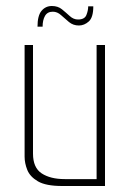

<svg xmlns="http://www.w3.org/2000/svg" viewBox="-20 -620 437 640"><path d="M187 0Q133 0 106.5 -15.5Q80 -31 71 -53.5Q62 -76 62 -98V-470H90V-108Q90 -61 119 -42Q148 -23 196 -23H302V-470H330V0ZM105 -531Q105 -568 118.5 -584Q132 -600 153 -600Q173 -600 186.5 -589Q200 -578 212.5 -566.5Q225 -555 240 -555Q262 -555 268 -570Q274 -585 274 -599H291Q291 -562 276 -548.5Q261 -535 243 -535Q224 -535 210 -546.5Q196 -558 183.5 -569.5Q171 -581 156 -581Q138 -581 130 -567Q122 -553 122 -531Z"/></svg>

Font: Smooch Sans ExtraLight
Style: Regular
Weight: 200
Designer: Robert E. Leuschke
Foundry: Robert E. Leuschke
Version: Version 1.010; ttfautohint (v1.8.3)